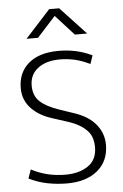

<svg xmlns="http://www.w3.org/2000/svg" viewBox="-58 -885 599 934"><g transform="rotate(-5 241.5 -418.0)"><path d="M246 -638Q289 -638 329 -629.5Q369 -621 409 -602L395 -561Q353 -581 318.5 -588.5Q284 -596 248 -596Q182 -596 141.5 -565.5Q101 -535 101 -481Q101 -431 132 -402.5Q163 -374 225 -353L296 -329Q365 -306 400.5 -262.5Q436 -219 436 -163Q436 -84 381 -38Q326 8 232 8Q184 8 137.5 -1Q91 -10 46 -32L61 -75Q102 -54 142.5 -44.5Q183 -35 228 -35Q295 -35 338.5 -65Q382 -95 382 -157Q382 -178 376.5 -197.5Q371 -217 356.5 -234Q342 -251 317 -266Q292 -281 253 -293L185 -315Q156 -324 131 -338.5Q106 -353 87 -372.5Q68 -392 57.5 -417Q47 -442 47 -473Q47 -549 99 -593.5Q151 -638 246 -638ZM218 -844H267L392 -710H332L242 -809L152 -710H96Z"/></g></svg>

Font: Mukta Malar ExtraLight
Style: Regular
Weight: 275
Designer: Aadarsh Rajan, Girish Dalvi, Yashodeep Gholap
Foundry: Ek Type
Version: Version 2.538;PS 1.000;hotconv 16.6.51;makeotf.lib2.5.65220;